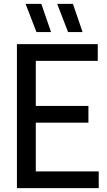

<svg xmlns="http://www.w3.org/2000/svg" viewBox="-20 -967 549 987"><path d="M164 -86H487.5V0H67V-740H482.5V-654H164V-422.5H434.5V-336.5H164ZM167.5 -802 111.5 -947H192.5L242.5 -802ZM330 -802 274 -947H355L404.5 -802Z"/></svg>

Font: Encode Sans Condensed Medium
Style: Regular
Weight: 500
Width: 3
Designer: Multiple Designers
Foundry: Impallari Type
Version: Version 2.000